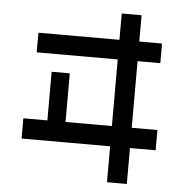

<svg xmlns="http://www.w3.org/2000/svg" viewBox="-55 -793 890 916"><g transform="rotate(5 389.5 -335.0)"><path d="M491 -200H269V-433H182V-200H67V-103H491V69H586V-103H709V-200H586V-519H695V-613H586V-739H491V-613H103V-519H491Z"/></g></svg>

Font: コーポレート・ロゴ ver3 Medium
Style: Regular
Weight: 500
Designer: [KANA_main] LOGOTYPE.JP [Source Han Sans] Ryoko NISHIZUKA 西塚涼子 (kana, bopomofo & ideographs); Paul D. Hunt (Latin, Greek
Version: Version 12.001;FEAKit 1.0